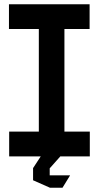

<svg xmlns="http://www.w3.org/2000/svg" viewBox="-20 -733 463 900"><path d="M162 0V-597L259 -713H282V-116L184 0ZM23 0V-116H162V0ZM184 0 282 -116H401V0ZM22 -597V-713H259L162 -597ZM282 -597V-713H400V-597ZM135 56V55L171 0H262V1L213 56ZM212 146 135 112V56H213V146ZM213 147V89H308V90L273 147Z"/></svg>

Font: Foldit Medium
Style: Regular
Weight: 500
Version: Version 1.003